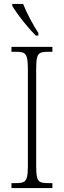

<svg xmlns="http://www.w3.org/2000/svg" viewBox="-20 -951 324 971"><path d="M38 0V-25H63Q87 -25 99 -30.5Q111 -36 116 -54Q121 -72 121 -109V-605Q121 -642 116 -660Q111 -678 99 -683.5Q87 -689 63 -689H38V-714H245V-689H221Q197 -689 184.5 -683.5Q172 -678 167.5 -660Q163 -642 163 -605V-109Q163 -72 167.5 -54Q172 -36 184.5 -30.5Q197 -25 221 -25H245V0ZM161 -771Q143 -789 118.5 -817.5Q94 -846 73 -875Q52 -904 42 -921V-931H97Q110 -897 132.5 -855Q155 -813 174 -784V-771Z"/></svg>

Font: Noto Serif Ethiopic Condensed ExtraLight
Style: Regular
Weight: 200
Width: 3
Designer: Monotype Design Team
Foundry: Monotype Imaging Inc.
Version: Version 2.102; ttfautohint (v1.8.4.7-5d5b)